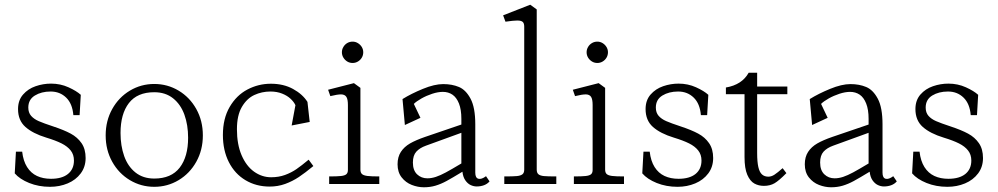

<svg xmlns="http://www.w3.org/2000/svg" viewBox="-20 -780 4230 814"><path d="M42.5 -45 47.5 -137H74Q78.5 -97.5 94.8 -71.8Q111 -46 136.8 -34Q162.5 -22 196 -22Q243 -22 268.2 -42.5Q293.5 -63 293.5 -99.5Q293.5 -124.5 279.8 -142Q266 -159.5 241 -172Q216 -184.5 176.5 -196.5Q119 -214 87.8 -241.8Q56.5 -269.5 56.5 -317.5Q56.5 -355 77.8 -379.2Q99 -403.5 131 -414.5Q163 -425.5 196.5 -425.5Q236 -425.5 270.2 -410Q304.5 -394.5 322.5 -378L317.5 -292H291Q287 -340.5 260.5 -366.2Q234 -392 194.5 -392Q155.5 -392 127.8 -375Q100 -358 100 -324Q100 -302.5 111.8 -289Q123.5 -275.5 144 -266.5Q164.5 -257.5 205.5 -244Q251 -229 279.8 -213.5Q308.5 -198 325.8 -173Q343 -148 343 -110Q343 -72.5 322.2 -44.8Q301.5 -17 267 -2.5Q232.5 12 192 12Q144 12 103.8 -4.2Q63.5 -20.5 42.5 -45Z M428 -206Q428 -268 455.8 -317.8Q483.5 -367.5 530.8 -395.8Q578 -424 634 -424Q690 -424 737.2 -395.8Q784.5 -367.5 812.2 -317.8Q840 -268 840 -206Q840 -144 812.2 -94.2Q784.5 -44.5 737.2 -16.2Q690 12 634 12Q578 12 530.8 -16.2Q483.5 -44.5 455.8 -94.2Q428 -144 428 -206ZM777.5 -196Q777.5 -250 761.8 -293.8Q746 -337.5 713.8 -363.2Q681.5 -389 634 -389Q562 -389 526.5 -343Q491 -297 491 -216Q491 -162 506.5 -118.2Q522 -74.5 554.2 -48.8Q586.5 -23 634 -23Q706 -23 741.8 -69.2Q777.5 -115.5 777.5 -196Z M925 -208Q925 -277.5 953.8 -326.8Q982.5 -376 1029 -400.5Q1075.5 -425 1128.5 -425Q1182 -425 1222.5 -402.8Q1263 -380.5 1283.5 -348L1293 -263L1216.5 -248L1232.5 -334Q1226.5 -347.5 1212.2 -361Q1198 -374.5 1176 -383.2Q1154 -392 1126.5 -392Q1090 -392 1058.2 -377.2Q1026.5 -362.5 1005.5 -326.8Q984.5 -291 984.5 -232Q984.5 -168 1004.2 -122Q1024 -76 1057.2 -52.2Q1090.5 -28.5 1129.5 -28.5Q1161.5 -28.5 1188.2 -38.2Q1215 -48 1236.8 -63Q1258.5 -78 1288.5 -103L1308.5 -76Q1274 -47.5 1247 -29.5Q1220 -11.5 1189 -0.2Q1158 11 1123.5 11Q1066 11 1020.8 -16Q975.5 -43 950.2 -92.8Q925 -142.5 925 -208Z M1455 -59.5V-335Q1455 -359 1448.5 -369.2Q1442 -379.5 1426.5 -379.8Q1411 -380 1380.5 -372.5L1371 -399.5L1480.5 -427.5L1508 -407.5V-61Q1508 -48 1514.8 -42Q1521.5 -36 1537.8 -34Q1554 -32 1588 -32V0H1375.5V-32Q1409.5 -32 1425.5 -33.8Q1441.5 -35.5 1448.2 -41.2Q1455 -47 1455 -59.5ZM1429.5 -558.5Q1429.5 -570.5 1435.8 -581Q1442 -591.5 1452.2 -597.5Q1462.5 -603.5 1475 -603.5Q1487 -603.5 1497.2 -597.2Q1507.5 -591 1513.8 -580.8Q1520 -570.5 1520 -558.5Q1520 -546 1514 -535.8Q1508 -525.5 1497.5 -519.2Q1487 -513 1475 -513Q1462.5 -513 1452.2 -519.2Q1442 -525.5 1435.8 -535.8Q1429.5 -546 1429.5 -558.5Z M1665.5 -83.5Q1665.5 -114.5 1679.5 -136Q1693.5 -157.5 1718.2 -171.8Q1743 -186 1782 -199.5L1936 -252V-276Q1936 -315.5 1925.8 -341.2Q1915.5 -367 1898 -378.8Q1880.5 -390.5 1857.5 -390.5Q1837 -390.5 1812.5 -382.5Q1788 -374.5 1766.8 -362.5Q1745.5 -350.5 1734.5 -339.5L1762.5 -280.5L1696.5 -250L1686.5 -360Q1723.5 -383 1772.8 -403.2Q1822 -423.5 1859 -423.5Q1896.5 -423.5 1925.8 -411.2Q1955 -399 1975 -361.5Q1995 -324 1995 -253V-48Q1995 -26 2008 -22.2Q2021 -18.5 2040.5 -33L2055.5 -11Q2046 0 2032 5.2Q2018 10.5 2001 10.5Q1988 10.5 1975.2 4.5Q1962.5 -1.5 1952.8 -15.5Q1943 -29.5 1940.5 -52Q1897 -25.5 1873 -12.5Q1849 0.5 1826.2 7.2Q1803.5 14 1777 14Q1751.5 14 1725.8 4Q1700 -6 1682.8 -28Q1665.5 -50 1665.5 -83.5ZM1936 -87V-217L1786 -162.5Q1759.5 -153 1745 -137Q1730.5 -121 1730.5 -91Q1730.5 -58 1748.2 -41Q1766 -24 1792 -24Q1809.5 -24 1828.2 -30.2Q1847 -36.5 1870.2 -49Q1893.5 -61.5 1936 -87Z M2202.5 -61V-667Q2202.5 -681.5 2196 -687.2Q2189.5 -693 2173 -693Q2156.5 -693 2123 -688L2113 -715L2228 -760L2255.5 -740V-61Q2255.5 -47 2263 -41Q2270.5 -35 2286.2 -33.5Q2302 -32 2338.5 -32V0H2118V-32Q2155 -32 2171 -33.5Q2187 -35 2194.8 -41Q2202.5 -47 2202.5 -61Z M2492.5 -59.5V-335Q2492.5 -359 2486 -369.2Q2479.5 -379.5 2464 -379.8Q2448.5 -380 2418 -372.5L2408.5 -399.5L2518 -427.5L2545.5 -407.5V-61Q2545.5 -48 2552.2 -42Q2559 -36 2575.2 -34Q2591.5 -32 2625.5 -32V0H2413V-32Q2447 -32 2463 -33.8Q2479 -35.5 2485.8 -41.2Q2492.5 -47 2492.5 -59.5ZM2467 -558.5Q2467 -570.5 2473.2 -581Q2479.5 -591.5 2489.8 -597.5Q2500 -603.5 2512.5 -603.5Q2524.5 -603.5 2534.8 -597.2Q2545 -591 2551.2 -580.8Q2557.5 -570.5 2557.5 -558.5Q2557.5 -546 2551.5 -535.8Q2545.5 -525.5 2535 -519.2Q2524.5 -513 2512.5 -513Q2500 -513 2489.8 -519.2Q2479.5 -525.5 2473.2 -535.8Q2467 -546 2467 -558.5Z M2703 -45 2708 -137H2734.5Q2739 -97.5 2755.2 -71.8Q2771.5 -46 2797.2 -34Q2823 -22 2856.5 -22Q2903.5 -22 2928.8 -42.5Q2954 -63 2954 -99.5Q2954 -124.5 2940.2 -142Q2926.5 -159.5 2901.5 -172Q2876.5 -184.5 2837 -196.5Q2779.5 -214 2748.2 -241.8Q2717 -269.5 2717 -317.5Q2717 -355 2738.2 -379.2Q2759.5 -403.5 2791.5 -414.5Q2823.5 -425.5 2857 -425.5Q2896.5 -425.5 2930.8 -410Q2965 -394.5 2983 -378L2978 -292H2951.5Q2947.5 -340.5 2921 -366.2Q2894.5 -392 2855 -392Q2816 -392 2788.2 -375Q2760.5 -358 2760.5 -324Q2760.5 -302.5 2772.2 -289Q2784 -275.5 2804.5 -266.5Q2825 -257.5 2866 -244Q2911.5 -229 2940.2 -213.5Q2969 -198 2986.2 -173Q3003.5 -148 3003.5 -110Q3003.5 -72.5 2982.8 -44.8Q2962 -17 2927.5 -2.5Q2893 12 2852.5 12Q2804.5 12 2764.2 -4.2Q2724 -20.5 2703 -45Z M3136.5 -114V-380.5H3057.5V-409Q3125.5 -420.5 3154 -471.5H3190V-413H3318V-380.5H3190V-131Q3190 -94 3195 -72Q3200 -50 3210.5 -40.5Q3221 -31 3237.5 -31Q3250.5 -31 3263.5 -39.5Q3276.5 -48 3298 -67L3314 -46Q3282.5 -14 3263.5 -3Q3244.5 8 3218.5 8Q3196 8 3178 -2Q3160 -12 3148.2 -39Q3136.5 -66 3136.5 -114Z M3392 -83.5Q3392 -114.5 3406 -136Q3420 -157.5 3444.8 -171.8Q3469.5 -186 3508.5 -199.5L3662.5 -252V-276Q3662.5 -315.5 3652.2 -341.2Q3642 -367 3624.5 -378.8Q3607 -390.5 3584 -390.5Q3563.5 -390.5 3539 -382.5Q3514.5 -374.5 3493.2 -362.5Q3472 -350.5 3461 -339.5L3489 -280.5L3423 -250L3413 -360Q3450 -383 3499.2 -403.2Q3548.5 -423.5 3585.5 -423.5Q3623 -423.5 3652.2 -411.2Q3681.5 -399 3701.5 -361.5Q3721.5 -324 3721.5 -253V-48Q3721.5 -26 3734.5 -22.2Q3747.5 -18.5 3767 -33L3782 -11Q3772.5 0 3758.5 5.2Q3744.5 10.5 3727.5 10.5Q3714.5 10.5 3701.8 4.5Q3689 -1.5 3679.2 -15.5Q3669.5 -29.5 3667 -52Q3623.5 -25.5 3599.5 -12.5Q3575.5 0.5 3552.8 7.2Q3530 14 3503.5 14Q3478 14 3452.2 4Q3426.5 -6 3409.2 -28Q3392 -50 3392 -83.5ZM3662.5 -87V-217L3512.5 -162.5Q3486 -153 3471.5 -137Q3457 -121 3457 -91Q3457 -58 3474.8 -41Q3492.5 -24 3518.5 -24Q3536 -24 3554.8 -30.2Q3573.5 -36.5 3596.8 -49Q3620 -61.5 3662.5 -87Z M3847 -45 3852 -137H3878.5Q3883 -97.5 3899.2 -71.8Q3915.5 -46 3941.2 -34Q3967 -22 4000.5 -22Q4047.5 -22 4072.8 -42.5Q4098 -63 4098 -99.5Q4098 -124.5 4084.2 -142Q4070.5 -159.5 4045.5 -172Q4020.5 -184.5 3981 -196.5Q3923.5 -214 3892.2 -241.8Q3861 -269.5 3861 -317.5Q3861 -355 3882.2 -379.2Q3903.5 -403.5 3935.5 -414.5Q3967.5 -425.5 4001 -425.5Q4040.5 -425.5 4074.8 -410Q4109 -394.5 4127 -378L4122 -292H4095.5Q4091.5 -340.5 4065 -366.2Q4038.5 -392 3999 -392Q3960 -392 3932.2 -375Q3904.5 -358 3904.5 -324Q3904.5 -302.5 3916.2 -289Q3928 -275.5 3948.5 -266.5Q3969 -257.5 4010 -244Q4055.5 -229 4084.2 -213.5Q4113 -198 4130.2 -173Q4147.5 -148 4147.5 -110Q4147.5 -72.5 4126.8 -44.8Q4106 -17 4071.5 -2.5Q4037 12 3996.5 12Q3948.5 12 3908.2 -4.2Q3868 -20.5 3847 -45Z"/></svg>

Font: Didactic
Style: Regular
Weight: 400
Designer: Tyler Finck
Foundry: Etcetera Type Co
Version: Version 3.007;FEAKit 1.0